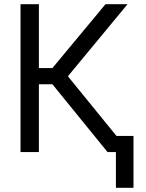

<svg xmlns="http://www.w3.org/2000/svg" viewBox="-20 -727 696 918"><path d="M230.5 -324.2 494.1 0H599.6L304.7 -362.3L589.8 -707H484.4L230.5 -401.4H166V-707H78.1V0H166V-324.2ZM618.2 170.9V-77.1H534.2V170.9Z"/></svg>

Font: Pretendard Variable
Style: Regular
Weight: 400
Designer: Base glyphs from Inter by Rasmus Andersson; Hangeul glyphs from Noto Sans CJK(Source Han Sans) by Jang Soo-young and Kan
Foundry: Kil Hyung-jin
Version: Version 1.309;Glyphs 3.2 (3225)